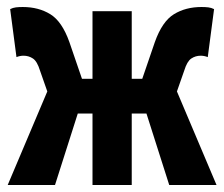

<svg xmlns="http://www.w3.org/2000/svg" viewBox="-20 -528 640 548"><path d="M2 0 115 -267 94 -327Q86 -353 74 -361Q62 -369 47 -369Q42 -369 37 -368Q32 -367 27 -365L9 -502Q17 -506 25.5 -507Q34 -508 45 -508Q90 -508 123.5 -487.5Q157 -467 178 -408L214 -303H244V-496H356V-303H386L422 -408Q443 -467 476.5 -487.5Q510 -508 555 -508Q566 -508 574.5 -507Q583 -506 591 -502L573 -365Q568 -367 563 -368Q558 -369 553 -369Q538 -369 526 -361Q514 -353 506 -327L485 -267L598 0H463L398 -204H356V0H244V-204H202L137 0Z"/></svg>

Font: Source Code Pro
Style: Bold
Weight: 700
Monospace: yes
Designer: Paul D. Hunt, Teo Tuominen
Foundry: Adobe Systems Incorporated
Version: Version 2.030;PS 1.000;hotconv 16.6.51;makeotf.lib2.5.65220